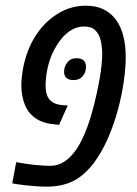

<svg xmlns="http://www.w3.org/2000/svg" viewBox="-20 -660 490 689"><path d="M146 9.8Q128.9 9.8 109.1 8.3Q89.4 6.8 71.5 4.9Q53.7 2.9 41.5 1L23.9 -2L38.1 -78.1Q73.7 -71.3 105.5 -68.1Q137.2 -64.9 160.2 -64.9Q188 -64.9 210.7 -79.8Q233.4 -94.7 253.4 -123Q274.9 -154.3 293.2 -203.9Q311.5 -253.4 326.7 -323.2Q333.5 -354 337.9 -379.6Q342.3 -405.3 344.5 -427Q346.7 -448.7 346.7 -466.8Q346.7 -491.2 341.6 -513.9Q336.4 -536.6 322.5 -550.8Q308.6 -564.9 281.7 -564.9Q257.8 -564.9 236.6 -552.5Q215.3 -540 198.2 -518.1Q183.6 -499.5 171.6 -475.6Q159.7 -451.7 153.3 -426.3Q148.9 -409.7 146.2 -389.4Q143.6 -369.1 143.6 -354.5Q143.6 -329.1 150.9 -313.5Q158.2 -297.9 173.6 -290.3Q189 -282.7 213.4 -282.2L223.1 -281.2L191.9 -211.9L180.2 -213.4Q137.2 -216.3 109.9 -234.1Q82.5 -252 69.6 -283Q56.6 -314 56.6 -355Q56.6 -370.1 58.6 -387Q60.5 -403.8 64.5 -423.3Q77.1 -481.9 104.5 -526.4Q131.8 -570.8 169.4 -598.6Q223.1 -639.6 288.1 -639.6Q324.7 -639.6 351.6 -626.5Q378.4 -613.3 396.2 -588.9Q414.1 -564.5 422.6 -530.5Q431.2 -496.6 431.2 -454.6Q431.2 -418 424.3 -368.7Q417.5 -319.3 403.1 -265.9Q388.7 -212.4 366.7 -162.4Q344.7 -112.3 314.9 -72.8Q279.3 -27.3 239.7 -8.8Q200.2 9.8 146 9.8ZM243.7 -372.6Q227.1 -372.6 218.5 -380.1Q210 -387.7 210 -401.9Q210 -421.4 221.9 -436.3Q233.9 -451.2 254.9 -451.2Q271 -451.2 279.8 -443.4Q288.6 -435.5 288.6 -420.4Q288.6 -400.4 276.9 -386.5Q265.1 -372.6 243.7 -372.6Z"/></svg>

Font: Open Sans Condensed Medium
Style: Italic
Weight: 500
Width: 3
Italic angle: -12°
Designer: Monotype Design Team
Foundry: Monotype Imaging Inc.
Version: Version 3.000